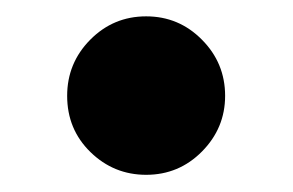

<svg xmlns="http://www.w3.org/2000/svg" viewBox="-20 -209 349 229"><path d="M60.1 -94.7Q60.1 -133.8 87.6 -161.6Q115.2 -189.5 154.3 -189.5Q193.4 -189.5 220.9 -161.6Q248.5 -133.8 248.5 -94.7Q248.5 -56.2 220.9 -28.3Q193.4 -0.5 154.3 -0.5Q115.7 -0.5 87.9 -27.6Q60.1 -54.7 60.1 -94.7Z"/></svg>

Font: Vazir Black FD-WOL-UI
Style: Black-FD-WOL-UI
Weight: 900
Designer: Saber Rastikerdar
Foundry: Saber Rastikerdar
Version: Version 30.0.0